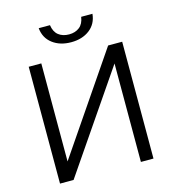

<svg xmlns="http://www.w3.org/2000/svg" viewBox="-131 -1027 1023 1135"><g transform="rotate(-15 381.0 -460.0)"><path d="M95 0V-715H172V-49H127L581 -715H667V0H590V-661H630L178 0ZM376 -790Q308 -790 262.5 -824.5Q217 -859 211 -920H280Q286 -878 311.5 -858Q337 -838 376 -838Q414 -838 439.5 -858Q465 -878 471 -920H540Q534 -859 489 -824.5Q444 -790 376 -790Z"/></g></svg>

Font: Wix Madefor Display
Style: Regular
Weight: 400
Designer: Dalton Maag Ltd
Foundry: Dalton Maag Ltd
Version: Version 3.100